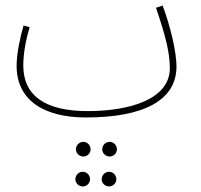

<svg xmlns="http://www.w3.org/2000/svg" viewBox="-20 -403 727 693"><path d="M290 21C495 21 617 -39 617 -163C617 -215 596 -305 567 -383L543 -375C576 -278 593 -215 593 -157C593 -45 449 -2 296 -2C147 -2 64 -55 64 -167C64 -213 75 -266 87 -305L65 -311C53 -269 40 -211 40 -165C40 -43 136 21 290 21ZM376 162C390 162 402 150 402 136C402 121 390 109 376 109C361 109 349 121 349 136C349 150 361 162 376 162ZM281 162C295 162 307 150 307 136C307 121 295 109 281 109C266 109 254 121 254 136C254 150 266 162 281 162ZM374 270C388 270 400 258 400 244C400 229 388 217 374 217C359 217 347 229 347 244C347 258 359 270 374 270ZM279 270C293 270 305 258 305 244C305 229 293 217 279 217C264 217 252 229 252 244C252 258 264 270 279 270Z"/></svg>

Font: Noto Sans Arabic UI XCn Th
Style: Regular
Weight: 100
Width: 2
Designer: Monotype Design Team, Nadine Chahine and Nizar Qandah
Foundry: Monotype Imaging Inc.
Version: Version 2.010